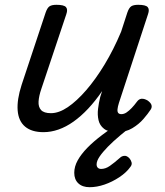

<svg xmlns="http://www.w3.org/2000/svg" viewBox="-20 -535 686 799"><path d="M161 15Q112 15 84.5 -8Q57 -31 53.5 -75.5Q50 -120 70 -182L170 -483Q177 -503 186.5 -509Q196 -515 215 -515Q246 -515 254.5 -505.5Q263 -496 256 -476L152 -165Q142 -136 140.5 -113Q139 -90 151 -77Q163 -64 192 -64Q225 -64 262 -89Q299 -114 338.5 -159.5Q378 -205 415.5 -267Q453 -329 484 -403L510 -483Q517 -503 526.5 -509Q536 -515 555 -515Q586 -515 594.5 -505.5Q603 -496 596 -476L475 -107Q470 -91 469 -80.5Q468 -70 472 -65Q476 -60 485 -60Q496 -60 506.5 -67Q517 -74 528 -85.5Q539 -97 550 -112Q558 -123 569 -124Q580 -125 594 -117Q608 -107 610.5 -97.5Q613 -88 607 -79Q596 -62 577 -40Q558 -18 530.5 -1.5Q503 15 468 15Q431 15 413 1Q395 -13 390 -35Q385 -57 388 -82Q391 -107 397 -131L405 -156Q377 -115 347 -83Q317 -51 286 -29Q255 -7 223.5 4Q192 15 161 15ZM353 244Q323 244 306 228Q289 212 289 184Q289 158 303.5 132Q318 106 344 79.5Q370 53 406 26Q442 -1 485 -32L547 -31V-25Q512 2 481.5 27.5Q451 53 429 75.5Q407 98 394.5 116.5Q382 135 382 149Q382 158 387 163Q392 168 401 168Q419 168 437 155.5Q455 143 480 121Q486 115 496.5 113.5Q507 112 518 123Q525 131 527.5 140.5Q530 150 523 159Q506 183 476.5 202.5Q447 222 415 233Q383 244 353 244Z"/></svg>

Font: Playwrite AU VIC
Style: Regular
Weight: 400
Designer: Veronika Burian, José Scaglione
Foundry: TypeTogether
Version: Version 1.002